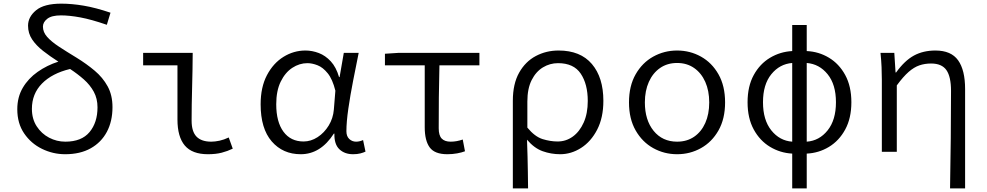

<svg xmlns="http://www.w3.org/2000/svg" viewBox="-20 -827 5376 1046"><path d="M335.9 -55.2Q424.3 -55.2 467.8 -107.4Q511.2 -159.7 511.2 -242.2Q511.2 -290 491 -327.1Q470.7 -364.3 436.8 -394.3Q402.8 -424.3 361.8 -451.2Q263.7 -427.7 208.7 -371.8Q153.8 -315.9 153.8 -233.9Q153.8 -179.2 179.9 -138.9Q206.1 -98.6 247.6 -76.9Q289.1 -55.2 335.9 -55.2ZM582 -757.8 562 -691.9Q477.1 -721.2 417.5 -732.2Q357.9 -743.2 312 -743.2Q261.2 -743.2 237.5 -724.6Q213.9 -706.1 213.9 -682.1Q213.9 -651.9 236.8 -626Q259.8 -600.1 301 -573Q342.3 -545.9 397.9 -512.2Q451.7 -479 495.8 -441.9Q540 -404.8 566.4 -356.7Q592.8 -308.6 592.8 -243.2Q592.8 -166.5 562.3 -108.9Q531.7 -51.3 474.1 -19Q416.5 13.2 335 13.2Q268.6 13.2 208.7 -16.1Q148.9 -45.4 111.6 -100.1Q74.2 -154.8 74.2 -231.9Q74.2 -297.9 104.2 -348.9Q134.3 -399.9 185.1 -435.5Q235.8 -471.2 297.9 -491.2Q252 -520.5 214.6 -549.8Q177.2 -579.1 155 -612.3Q132.8 -645.5 132.8 -687Q132.8 -734.9 176.5 -771Q220.2 -807.1 314 -807.1Q371.1 -807.1 436 -796.1Q501 -785.2 582 -757.8Z M1112.8 13.2Q1026.9 13.2 986.8 -34.2Q946.8 -81.5 946.8 -175.8V-471.2H759.8V-539.1H1029.8Q1029.3 -447.3 1026.6 -350.3Q1023.9 -253.4 1023.9 -169.9Q1023.9 -109.9 1050.8 -82.5Q1077.6 -55.2 1130.9 -55.2Q1151.4 -55.2 1176 -60.5Q1200.7 -65.9 1226.1 -78.1L1248 -17.1Q1219.7 -3.4 1187.7 4.9Q1155.8 13.2 1112.8 13.2Z M1618.2 13.2Q1521 13.2 1460.4 -56.6Q1399.9 -126.5 1399.9 -258.8Q1399.9 -352.1 1434.3 -417.5Q1468.8 -482.9 1524.4 -517.3Q1580.1 -551.8 1644 -551.8Q1680.7 -551.8 1716.8 -538.1Q1752.9 -524.4 1782.2 -492.7Q1811.5 -460.9 1827.1 -407.2H1830.1L1853 -539.1H1934.1Q1919.4 -466.8 1903.8 -387.2Q1888.2 -307.6 1877.7 -235.1Q1867.2 -162.6 1867.2 -111.8Q1867.2 -84.5 1882.8 -69.8Q1898.4 -55.2 1919.9 -55.2Q1929.7 -55.2 1939.7 -57.6Q1949.7 -60.1 1958 -64L1971.2 -1Q1960 4.4 1943.1 8.8Q1926.3 13.2 1903.8 13.2Q1857.4 13.2 1828.9 -13.9Q1800.3 -41 1801.8 -99.1H1798.8Q1726.6 13.2 1618.2 13.2ZM1633.8 -56.2Q1673.8 -56.2 1710.2 -79.8Q1746.6 -103.5 1770.8 -143.1Q1794.9 -182.6 1798.8 -230L1807.1 -333Q1791.5 -395.5 1765.4 -427.7Q1739.3 -460 1710 -471.4Q1680.7 -482.9 1654.8 -482.9Q1611.3 -482.9 1572.5 -457.5Q1533.7 -432.1 1509.3 -382.3Q1484.9 -332.5 1484.9 -258.8Q1484.9 -163.1 1524.2 -109.6Q1563.5 -56.2 1633.8 -56.2Z M2417 13.2Q2348.1 13.2 2321 -23.9Q2293.9 -61 2293.9 -133.8V-471.2H2077.1V-534.2L2152.8 -539.1H2591.8V-471.2H2374Q2371.6 -382.3 2370.8 -295.7Q2370.1 -209 2370.1 -127.9Q2370.1 -88.9 2386.5 -72Q2402.8 -55.2 2435.1 -55.2Q2467.8 -55.2 2501 -66.9L2513.2 -2.9Q2495.6 3.9 2470.5 8.5Q2445.3 13.2 2417 13.2Z M2773.9 199.2V-277.8Q2773.9 -370.1 2808.1 -430.9Q2842.3 -491.7 2898.9 -521.7Q2955.6 -551.8 3022.9 -551.8Q3142.1 -551.8 3204.6 -478.3Q3267.1 -404.8 3267.1 -277.8Q3267.1 -186 3233.4 -120.8Q3199.7 -55.7 3145.8 -21.2Q3091.8 13.2 3031.7 13.2Q2982.4 13.2 2936.5 -3.2Q2890.6 -19.5 2851.1 -65.9Q2853 -16.6 2854 25.1Q2855 66.9 2855.7 108.4Q2856.4 149.9 2856.9 199.2ZM3018.1 -56.2Q3063.5 -56.2 3100.6 -83Q3137.7 -109.9 3159.9 -159.4Q3182.1 -209 3182.1 -276.9Q3182.1 -368.7 3143.8 -425.8Q3105.5 -482.9 3020 -482.9Q2976.1 -482.9 2938 -460Q2899.9 -437 2876.5 -390.9Q2853 -344.7 2853 -273.9V-131.8Q2893.6 -82.5 2935.8 -69.3Q2978 -56.2 3018.1 -56.2Z M3668.9 13.2Q3598.6 13.2 3538.8 -20Q3479 -53.2 3442.9 -116.5Q3406.7 -179.7 3406.7 -269Q3406.7 -358.9 3442.9 -422.1Q3479 -485.4 3538.8 -518.6Q3598.6 -551.8 3668.9 -551.8Q3739.3 -551.8 3798.8 -518.6Q3858.4 -485.4 3894.3 -422.1Q3930.2 -358.9 3930.2 -269Q3930.2 -179.7 3894.3 -116.5Q3858.4 -53.2 3798.8 -20Q3739.3 13.2 3668.9 13.2ZM3668.9 -55.2Q3722.2 -55.2 3761.5 -82Q3800.8 -108.9 3822.3 -157Q3843.8 -205.1 3843.8 -269Q3843.8 -332.5 3822.3 -380.9Q3800.8 -429.2 3761.5 -456.5Q3722.2 -483.9 3668.9 -483.9Q3615.2 -483.9 3575.9 -456.5Q3536.6 -429.2 3514.9 -380.9Q3493.2 -332.5 3493.2 -269Q3493.2 -172.9 3541 -114Q3588.9 -55.2 3668.9 -55.2Z M4375 -483.9V-55.2Q4443.4 -60.1 4488.8 -116.7Q4534.2 -173.3 4534.2 -270Q4534.2 -366.7 4488.8 -422.6Q4443.4 -478.5 4375 -483.9ZM4295.9 -55.2V-483.9Q4227.5 -478.5 4182.1 -422.6Q4136.7 -366.7 4136.7 -270Q4136.7 -173.3 4182.1 -116.7Q4227.5 -60.1 4295.9 -55.2ZM4375 -690.9V-548.8Q4440.4 -545.9 4495.8 -512.7Q4551.3 -479.5 4584.7 -418.2Q4618.2 -356.9 4618.2 -270Q4618.2 -183.1 4584.7 -121.6Q4551.3 -60.1 4495.8 -26.6Q4440.4 6.8 4375 9.8V199.2H4295.9V9.8Q4230.5 6.3 4175 -27.1Q4119.6 -60.5 4086.2 -121.8Q4052.7 -183.1 4052.7 -270Q4052.7 -356.9 4086.2 -418Q4119.6 -479 4175 -512.2Q4230.5 -545.4 4295.9 -548.8V-690.9Z M5155.8 199.2Q5158.2 66.4 5159.7 -72.8Q5161.1 -211.9 5161.1 -332Q5161.1 -409.2 5136 -445.1Q5110.8 -481 5052.7 -481Q5018.1 -481 4988.8 -470.9Q4959.5 -460.9 4930.2 -435.3Q4900.9 -409.7 4865.7 -361.8V0H4784.2V-393.1Q4784.2 -425.8 4782.7 -461.4Q4781.2 -497.1 4776.9 -539.1H4852.1L4858.9 -432.1H4861.8Q4908.2 -496.6 4958.7 -524.2Q5009.3 -551.8 5076.2 -551.8Q5161.6 -551.8 5199.7 -498.5Q5237.8 -445.3 5237.8 -341.8V199.2Z"/></svg>

Font: Shanggu Mono N
Style: Regular
Weight: 350
Designer: GuiWonder
Version: Version 1.021